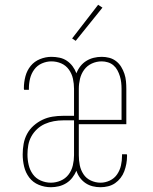

<svg xmlns="http://www.w3.org/2000/svg" viewBox="-20 -776 640 804"><path d="M193 8Q167 8 142.5 -2Q118 -12 102.5 -32.5Q87 -53 81 -78.5Q75 -104 75 -129Q75 -152 79 -174Q83 -196 93.5 -215.5Q104 -235 121 -250Q138 -265 158 -274.5Q178 -284 200 -287.5Q222 -291 244 -291H290V-404Q290 -425 285.5 -446Q281 -467 268.5 -484.5Q256 -502 236.5 -510.5Q217 -519 195 -519Q175 -519 155.5 -510.5Q136 -502 123.5 -485Q111 -468 106 -447.5Q101 -427 101 -406Q101 -405 101 -403.5Q101 -402 101 -400H81Q80 -402 80 -404Q80 -406 80 -407Q80 -432 86.5 -456.5Q93 -481 108.5 -500Q124 -519 147.5 -528.5Q171 -538 195 -538Q212 -538 229 -534.5Q246 -531 260 -521.5Q274 -512 284 -498.5Q294 -485 300 -469Q306 -485 316.5 -498.5Q327 -512 341.5 -521Q356 -530 372.5 -534Q389 -538 406 -538Q422 -538 437.5 -534Q453 -530 466 -520Q479 -510 487.5 -496Q496 -482 501 -467Q506 -452 507.5 -436Q509 -420 509 -404V-256H310V-126Q310 -105 314 -84.5Q318 -64 329.5 -46.5Q341 -29 360.5 -20Q380 -11 401 -11Q421 -11 440 -20Q459 -29 470.5 -46Q482 -63 486.5 -83Q491 -103 491 -124Q491 -125 491 -126.5Q491 -128 491 -130H511Q512 -128 512 -126Q512 -124 512 -123Q512 -106 509 -90Q506 -74 500.5 -59Q495 -44 485 -31Q475 -18 462 -9Q449 0 433 4Q417 8 401 8Q384 8 368 4Q352 0 338.5 -9Q325 -18 315 -31.5Q305 -45 300 -61Q293 -45 282.5 -31.5Q272 -18 257.5 -9Q243 0 226.5 4Q210 8 193 8ZM489 -274V-404Q489 -417 487.5 -430.5Q486 -444 482 -457Q478 -470 471.5 -482Q465 -494 455 -502.5Q445 -511 432 -515Q419 -519 406 -519Q384 -519 364.5 -510Q345 -501 332.5 -484Q320 -467 315 -446Q310 -425 310 -404V-274ZM193 -11Q214 -11 234 -19.5Q254 -28 267 -45Q280 -62 285 -83.5Q290 -105 290 -126V-272H244Q225 -272 205.5 -268.5Q186 -265 168 -257Q150 -249 135.5 -235.5Q121 -222 111.5 -205Q102 -188 98.5 -168.5Q95 -149 95 -129Q95 -107 100 -85.5Q105 -64 117.5 -46.5Q130 -29 150.5 -20Q171 -11 193 -11ZM297 -605 282 -615 391 -756 409 -744Z"/></svg>

Font: Iosevka Curly Thin Extended
Style: Regular
Weight: 100
Width: 7
Monospace: yes
Designer: Belleve Invis
Foundry: Belleve Invis
Version: Version 11.1.0; ttfautohint (v1.8.3)